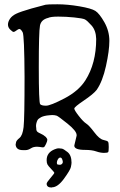

<svg xmlns="http://www.w3.org/2000/svg" viewBox="-20 -674 552 882"><path d="M246.1 57.6Q241.2 65.4 241.2 73.2Q241.2 81.1 245.6 82Q250 83 255.4 83Q260.7 83 264.6 79.1Q268.6 75.2 268.6 70.3Q268.6 65.4 265.6 57.6Q262.7 49.8 256.8 49.8Q251 49.8 246.1 57.6ZM194.3 169.9Q194.3 164.1 211.9 143.6Q229.5 123 229.5 120.1Q229.5 117.2 215.3 102.5Q201.2 87.9 197.8 81.1Q194.3 74.2 194.3 61.5Q194.3 26.4 231.4 11.7Q243.2 6.8 250 7.3Q256.8 7.8 264.2 8.8Q271.5 9.8 290 24.4Q308.6 39.1 308.6 73.2Q308.6 79.1 305.7 93.3Q302.7 107.4 273.9 147Q245.1 186.5 218.8 186.5Q217.8 186.5 217.8 187.5Q194.3 187.5 194.3 169.9ZM201.2 -591.8Q168.9 -584 163.6 -556.2Q158.2 -528.3 158.2 -365.2Q158.2 -202.1 164.6 -195.3Q170.9 -188.5 191.4 -188.5Q211.9 -188.5 276.4 -222.2Q340.8 -255.9 372.1 -304.7Q421.9 -382.8 421.9 -495.1Q420.9 -534.2 400.4 -557.1Q379.9 -580.1 369.6 -585Q359.4 -589.8 321.3 -593.8Q283.2 -597.7 248 -597.7Q212.9 -597.7 201.2 -591.8ZM322.3 -9.8 332 -50.8V-53.7Q332 -72.3 289.6 -106.4Q247.1 -140.6 240.2 -142.6Q231.4 -145.5 219.7 -145.5Q212.9 -145.5 206.1 -144.5Q182.6 -142.6 168.9 -135.7Q156.2 -128.9 152.3 -122.1Q145.5 -108.4 145.5 -94.7Q145.5 -89.8 146.5 -85Q146.5 -76.2 148.4 -73.2Q150.4 -67.4 165 -61Q179.7 -54.7 190.4 -44.9Q197.3 -37.1 197.3 -32.2V-31.2Q197.3 -25.4 191.4 -12.7Q185.5 0 181.6 2Q179.7 2.9 177.7 2.9Q177.7 2.9 174.8 2.9Q169.9 2 162.1 1Q156.2 0 150.4 0Q133.8 0 123 6.8Q109.4 15.6 97.7 15.6H85Q53.7 15.6 51.8 -9.8Q52.7 -11.7 53.7 -20Q54.7 -28.3 69.3 -40Q84 -51.8 88.4 -90.3Q92.8 -128.9 92.8 -320.3Q91.8 -511.7 84 -525.9Q76.2 -540 69.3 -541Q64.5 -541 55.7 -534.2Q46.9 -527.3 42.5 -527.3Q38.1 -527.3 27.3 -537.6Q16.6 -547.9 16.6 -561Q16.6 -574.2 25.9 -587.9Q35.2 -601.6 54.2 -610.8Q73.2 -620.1 124 -634.8L189.5 -652.3Q197.3 -654.3 243.7 -654.3Q290 -654.3 344.7 -645Q399.4 -635.7 418 -624Q436.5 -612.3 459.5 -571.8Q482.4 -531.2 482.4 -486.3Q482.4 -441.4 466.8 -370.6Q451.2 -299.8 423.8 -260.7Q408.2 -241.2 364.7 -211.9Q321.3 -182.6 321.3 -175.3Q321.3 -168 341.8 -141.6Q362.3 -115.2 376 -106.4Q389.6 -97.7 413.1 -66.4Q436.5 -35.2 455.1 -31.2Q473.6 -27.3 476.6 -22.5Q479.5 -17.6 479.5 1.5Q479.5 20.5 477.1 24.4Q474.6 28.3 458 28.3Q441.4 28.3 421.9 21.5Q402.3 14.6 371.1 14.6Q321.3 14.6 321.3 -4.9Q322.3 -7.8 322.3 -9.8Z"/></svg>

Font: Drukaatie burti
Style: Light
Weight: 300
Version: Version 0.14